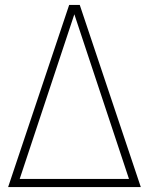

<svg xmlns="http://www.w3.org/2000/svg" viewBox="-20 -760 605 780"><path d="M13 0 261 -740H304L552 0ZM60 -33H504L282 -702Z"/></svg>

Font: Encode Sans Condensed Condensed Thin
Style: Regular
Weight: 100
Width: 3
Designer: Multiple Designers
Foundry: Impallari Type
Version: Version 3.000; ttfautohint (v1.8.3) -l 8 -r 50 -G 200 -x 14 